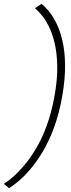

<svg xmlns="http://www.w3.org/2000/svg" viewBox="-68 -775 368 992"><path d="M-21.5 197.5Q-2.5 186 26.2 162.2Q55 138.5 87.5 100.8Q120 63 152.2 9.5Q184.5 -44 211 -115.5Q237.5 -187 253.5 -278Q269.5 -370 268.2 -441.5Q267 -513 254 -567Q241 -621 221.5 -658.8Q202 -696.5 181.8 -720.2Q161.5 -744 146 -755L112.5 -732.5Q127.5 -720.5 146.8 -697.8Q166 -675 184.2 -638.8Q202.5 -602.5 214.5 -551.5Q226.5 -500.5 227.8 -432.5Q229 -364.5 213.5 -278Q198 -193 173.2 -125.5Q148.5 -58 118 -7.2Q87.5 43.5 56.5 80Q25.5 116.5 -1.5 139.8Q-28.5 163 -48 174.5Z"/></svg>

Font: Anybody SemiExpanded ExtraLight
Style: Italic
Weight: 250
Width: 6
Italic angle: -10°
Version: Version 1.113;gftools[0.9.25]